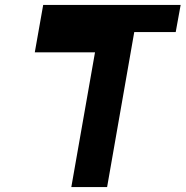

<svg xmlns="http://www.w3.org/2000/svg" viewBox="-20 -824 752 778"><path d="M121 -612H365L269 -66H414L524 -694H692L712 -804H155Z"/></svg>

Font: Ember
Style: Ita
Weight: 400
Designer: Stig
Foundry: Cannot Into Space Fonts
Version: Version 0.127